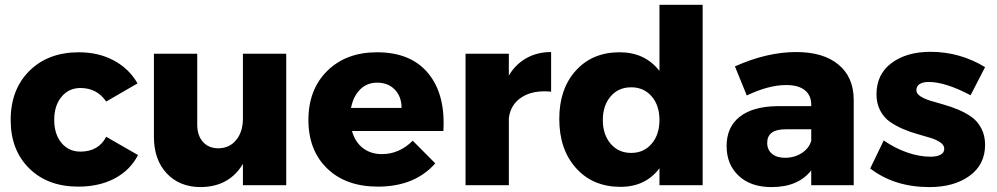

<svg xmlns="http://www.w3.org/2000/svg" viewBox="-20 -762 4101 790"><path d="M417 -344.2Q378.9 -399.9 311 -399.9Q263.2 -399.9 233.2 -363.8Q203.1 -327.6 203.1 -269Q203.1 -210 232.9 -174.1Q262.7 -138.2 311 -138.2Q385.3 -138.2 417 -199.2L547.9 -124Q515.6 -61.5 451.9 -27.8Q388.2 5.9 301.8 5.9Q176.3 5.9 100.1 -69.3Q23.9 -144.5 23.9 -268.1Q23.9 -394 101.1 -470.5Q178.2 -546.9 304.2 -546.9Q385.3 -546.9 448 -513.4Q510.7 -480 545.9 -418.9Z M979.5 -541H1157.7V0H979.5V-87.9Q923.8 6.3 806.6 7.8Q718.8 7.8 666 -48.6Q613.3 -105 613.3 -199.2V-541H791.5V-250Q791.5 -204.6 814.9 -178.2Q838.4 -151.9 878.4 -151.9Q924.8 -152.3 952.1 -186.3Q979.5 -220.2 979.5 -273.9Z M1531.2 -546.9Q1670.9 -546.9 1742.2 -460Q1813.5 -373 1804.2 -223.1H1428.2Q1440.9 -177.7 1473.1 -152.8Q1505.4 -127.9 1551.3 -127.9Q1623 -127.9 1678.2 -183.1L1771 -89.8Q1686 5.9 1535.2 5.9Q1403.3 5.9 1326.2 -68.8Q1249 -143.6 1249 -268.1Q1249 -394 1326.7 -470.5Q1404.3 -546.9 1531.2 -546.9ZM1424.3 -317.9H1632.3Q1632.3 -364.3 1604.7 -393.1Q1577.1 -421.9 1532.2 -421.9Q1489.7 -421.9 1461.7 -393.8Q1433.6 -365.7 1424.3 -317.9Z M2073.7 -451.2Q2101.6 -498 2146.2 -522.9Q2190.9 -547.9 2247.6 -547.9V-384.8Q2173.8 -392.1 2127.2 -362.3Q2080.6 -332.5 2073.7 -275.9V0H1895.5V-541H2073.7Z M2693.4 -742.2H2871.1V0H2693.4V-69.8Q2636.2 6.8 2533.2 6.8Q2419.4 6.8 2350.3 -70.1Q2281.2 -147 2281.2 -272.9Q2281.2 -396.5 2349.4 -471.7Q2417.5 -546.9 2529.3 -546.9Q2633.8 -546.9 2693.4 -470.2ZM2577.1 -132.8Q2628.9 -132.8 2661.1 -170.4Q2693.4 -208 2693.4 -268.1Q2693.4 -328.6 2661.1 -365.7Q2628.9 -402.8 2577.1 -402.8Q2524.9 -402.8 2492.7 -365.5Q2460.4 -328.1 2460.4 -268.1Q2460.4 -208 2492.7 -170.4Q2524.9 -132.8 2577.1 -132.8Z M3255.9 -547.9Q3367.7 -547.9 3429.9 -496.3Q3492.2 -444.8 3492.7 -352.1V0H3317.9V-61Q3264.2 7.8 3154.8 7.8Q3068.8 7.8 3019.3 -38.8Q2969.7 -85.4 2969.7 -161.1Q2969.7 -238.8 3023.2 -281.2Q3076.7 -323.7 3176.8 -325.2H3317.9V-331.1Q3317.9 -369.6 3291.5 -390.9Q3265.1 -412.1 3214.8 -412.1Q3142.6 -412.1 3052.7 -369.1L3003.9 -488.8Q3135.7 -547.9 3255.9 -547.9ZM3210 -112.8Q3249.5 -112.8 3279.5 -132.6Q3309.6 -152.3 3317.9 -183.1V-230H3211.9Q3136.7 -230 3136.7 -173.8Q3136.7 -146 3156.2 -129.4Q3175.8 -112.8 3210 -112.8Z M3973.6 -370.1Q3869.6 -424.8 3801.3 -424.8Q3777.8 -424.8 3764.2 -416.3Q3750.5 -407.7 3750.5 -391.1Q3750.5 -377 3766.1 -366.5Q3781.7 -356 3806.6 -348.1Q3831.5 -340.3 3861.8 -332Q3892.1 -323.7 3922.4 -311Q3952.6 -298.3 3977.5 -280.8Q4002.4 -263.2 4017.8 -233.6Q4033.2 -204.1 4033.2 -166Q4033.2 -85 3969.5 -38.6Q3905.8 7.8 3804.2 7.8Q3660.2 7.8 3560.5 -68.8L3616.2 -184.1Q3662.6 -151.9 3712.9 -134.5Q3763.2 -117.2 3808.6 -117.2Q3834.5 -117.2 3849.9 -125.5Q3865.2 -133.8 3865.2 -149.9Q3865.2 -164.6 3849.9 -175.5Q3834.5 -186.5 3809.8 -194.3Q3785.2 -202.1 3755.6 -210.2Q3726.1 -218.3 3696.3 -231Q3666.5 -243.7 3641.8 -260.7Q3617.2 -277.8 3601.8 -306.9Q3586.4 -335.9 3586.4 -374Q3586.4 -456.5 3648.4 -502.7Q3710.4 -548.8 3808.6 -548.8Q3929.2 -548.8 4033.2 -485.8Z"/></svg>

Font: Montserrat-Arabic
Style: Bold
Weight: 700
Designer: Mohamed Gaber
Foundry: Kief Type Foundry
Version: Version 5.008;PS 005.008;hotconv 1.0.88;makeotf.lib2.5.64775